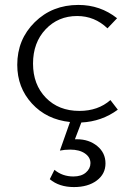

<svg xmlns="http://www.w3.org/2000/svg" viewBox="-20 -491 531 779"><path d="M292 74Q341 74 374.5 101.5Q408 129 408 172Q408 215 372.5 241.5Q337 268 280 268Q220 268 182 236L201 198Q233 225 278 225Q310 225 328.5 209Q347 193 347 171Q347 147 324.5 131.5Q302 116 265 116Q242 116 223 120L264 4Q169 -6 109.5 -71Q50 -136 50 -228Q50 -331 121 -401Q192 -471 298 -471Q387 -471 455 -417L416 -376Q364 -426 293 -426Q216 -426 165 -372Q114 -318 114 -233Q114 -148 166 -94.5Q218 -41 302 -41Q378 -41 428 -85L458 -46Q393 2 310 6L284 74Z"/></svg>

Font: EauTestSC Semilight
Style: Regular
Weight: 300
Designer: Christian Thalmann (Catharsis Fonts)
Version: Version 0.001;PS 000.001;hotconv 1.0.88;makeotf.lib2.5.64775